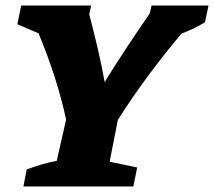

<svg xmlns="http://www.w3.org/2000/svg" viewBox="-20 -677 777 697"><path d="M65 0 77 -62Q104 -72 131 -80Q158 -88 186 -93L220 -243Q203 -322 177.5 -400.5Q152 -479 120 -556L43 -589L57 -657H311L304 -625Q320 -564 334.5 -502Q349 -440 360 -379Q396 -438 438 -501.5Q480 -565 524 -629L530 -657H737L724 -596Q682 -571 639 -555Q574 -478 516 -399.5Q458 -321 408 -242L378 -90L478 -69L464 0Z"/></svg>

Font: Piazzolla ExtraBold
Style: Italic
Weight: 800
Italic angle: -11.3°
Designer: Juan Pablo del Peral
Foundry: Huerta Tipografica
Version: Version 1.330